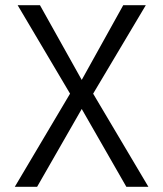

<svg xmlns="http://www.w3.org/2000/svg" viewBox="-20 -720 629 740"><path d="M250 -359 48 -700H134L295 -412L455 -700H542L339 -359L552 0H467L295 -300L123 0H37Z"/></svg>

Font: Sarabun Light
Style: Regular
Weight: 300
Designer: Suppakit Chalermlarp | Katatrad Co.,Ltd.
Foundry: Cadson Demak Co.,Ltd.
Version: Version 1.000; ttfautohint (v1.6)